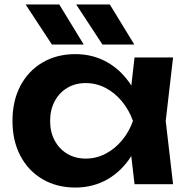

<svg xmlns="http://www.w3.org/2000/svg" viewBox="-20 -827 846 862"><path d="M584 0 560 -208 587 -284 560 -359 584 -569H757L724 -284L757 0ZM628 -284Q612 -194 569.5 -126.5Q527 -59 462.5 -22Q398 15 318 15Q235 15 171 -22.5Q107 -60 71.5 -127.5Q36 -195 36 -284Q36 -374 71.5 -441.5Q107 -509 171 -546.5Q235 -584 318 -584Q398 -584 462.5 -547Q527 -510 570 -442.5Q613 -375 628 -284ZM205 -284Q205 -234 225.5 -196Q246 -158 282 -136.5Q318 -115 365 -115Q412 -115 453.5 -136.5Q495 -158 527 -196Q559 -234 577 -284Q559 -334 527 -372.5Q495 -411 453.5 -432.5Q412 -454 365 -454Q318 -454 282 -432.5Q246 -411 225.5 -372.5Q205 -334 205 -284ZM473 -807 583 -627H440L322 -807ZM246 -807 356 -627H213L95 -807Z"/></svg>

Font: Unbounded Medium
Style: Regular
Weight: 500
Designer: Luke Prowse, Jean-Baptiste Morizot, Fátima Lázaro, Florian Runge
Foundry: NaN
Version: Version 1.700